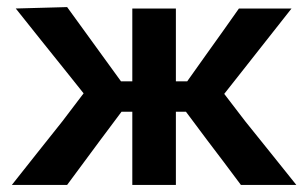

<svg xmlns="http://www.w3.org/2000/svg" viewBox="-20 -522 870 542"><path d="M13.5 0Q49 -45 84.8 -90Q120.5 -135 156 -179.5L216 -258.5L166.5 -320.5Q130.5 -365 95.5 -409Q60.5 -453 24.5 -498L169.5 -502Q194.5 -467.5 219 -433.8Q243.5 -400 268.5 -365.5L321.5 -292.5H353.5V-498H476.5V-292.5H508.5L560 -365Q583.5 -398 607.5 -431.5Q631.5 -465 654.5 -498H803Q767.5 -453 732.8 -409Q698 -365 663.5 -321L613 -257L672 -180Q708 -135.5 744.2 -90.2Q780.5 -45 816.5 0H660Q635.5 -33 612 -64.2Q588.5 -95.5 564 -127.5L505 -206.5H476.5V0H353.5V-206.5H323L263.5 -127Q240 -95 216.5 -63.5Q193 -32 169.5 0Z"/></svg>

Font: Commissioner SemiBold
Style: Regular
Weight: 600
Designer: Kostas Bartsokas
Foundry: Kostas Bartsokas
Version: Version 1.000; ttfautohint (v1.8.3)